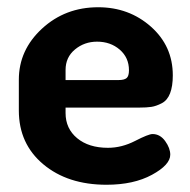

<svg xmlns="http://www.w3.org/2000/svg" viewBox="-20 -501 524 530"><path d="M32 -196V-281Q32 -363 96 -422Q160 -481 251 -481Q336 -481 396.5 -427.5Q457 -374 457 -293Q457 -263 449.5 -243.5Q442 -224 426.5 -216Q411 -208 398 -206Q385 -204 364 -204H161V-189Q161 -146 193 -119.5Q225 -93 278 -93Q316 -93 353 -112Q390 -131 401 -131Q422 -131 436 -111.5Q450 -92 450 -74Q450 -46 399.5 -18.5Q349 9 274 9Q167 9 99.5 -47.5Q32 -104 32 -196ZM161 -280H307Q323 -280 329.5 -285.5Q336 -291 336 -307Q336 -342 310.5 -364Q285 -386 248 -386Q213 -386 187 -364.5Q161 -343 161 -308Z"/></svg>

Font: Terminal Dosis
Style: Bold
Weight: 700
Designer: EdgarTolentino, PabloImpallari, IginoMarini
Foundry: EdgarTolentino, PabloImpallari, IginoMarini
Version: Version 1.006